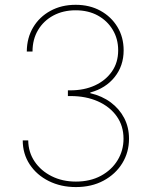

<svg xmlns="http://www.w3.org/2000/svg" viewBox="-20 -757 616 787"><path d="M291 9.8Q229.5 9.8 179.9 -14.9Q130.4 -39.6 101.8 -83Q73.2 -126.5 73.2 -181.6H95.7Q96.2 -132.8 122.1 -94.7Q147.9 -56.6 191.9 -34.7Q235.8 -12.7 291 -12.7Q349.6 -12.7 393.6 -36.4Q437.5 -60.1 461.9 -100.1Q486.3 -140.1 486.3 -188.5Q486.3 -241.2 458.3 -280.5Q430.2 -319.8 381.3 -341.6Q332.5 -363.3 269 -363.3H258.3V-386.7H269Q324.7 -386.7 368.7 -406.7Q412.6 -426.8 438.5 -463.6Q464.4 -500.5 464.4 -550.8Q464.4 -597.7 442.1 -634.8Q419.9 -671.9 380.9 -693.4Q341.8 -714.8 290 -714.8Q238.8 -714.8 198.7 -693.4Q158.7 -671.9 136 -633.8Q113.3 -595.7 113.3 -545.9H89.8Q90.3 -602.1 116 -645Q141.6 -688 186.8 -712.6Q231.9 -737.3 290 -737.3Q347.7 -737.3 391.8 -712.9Q436 -688.5 461.4 -646.5Q486.8 -604.5 486.8 -550.8Q486.8 -487.3 450 -441.2Q413.1 -395 350.1 -377.9V-375Q398.4 -363.8 434.1 -337.2Q469.7 -310.5 489.3 -272.7Q508.8 -234.9 508.8 -188.5Q508.8 -132.8 481.2 -87.9Q453.6 -43 404.5 -16.6Q355.5 9.8 291 9.8Z"/></svg>

Font: Inter 16pt Thin
Style: Regular
Weight: 250
Version: Version 4.001;git-66647c0bb